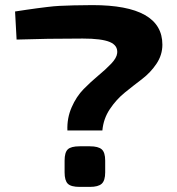

<svg xmlns="http://www.w3.org/2000/svg" viewBox="-20 -732 695 752"><path d="M342 -712Q616 -712 616 -557Q616 -517 593 -482.5Q570 -448 536.5 -422.5Q503 -397 469.5 -370Q436 -343 410.5 -305Q385 -267 381 -221H244Q242 -269 260.5 -311.5Q279 -354 307.5 -383Q336 -412 365 -436Q394 -460 415.5 -482.5Q437 -505 439 -524Q442 -554 410 -567.5Q378 -581 304 -581Q162 -581 45 -577L39 -687Q51 -689 82 -693.5Q113 -698 124.5 -699.5Q136 -701 164 -704.5Q192 -708 213.5 -709Q235 -710 268.5 -711Q302 -712 342 -712ZM292 -159H332Q365 -159 378.5 -147Q392 -135 392 -103V-57Q392 -25 378.5 -12.5Q365 0 332 0H292Q258 0 245.5 -12.5Q233 -25 233 -57V-103Q233 -135 245.5 -147Q258 -159 292 -159Z"/></svg>

Font: Exo 2 Expanded
Style: Bold
Weight: 700
Width: 7
Designer: Natanael Gama
Version: Version 1.001;PS 001.001;hotconv 1.0.70;makeotf.lib2.5.58329